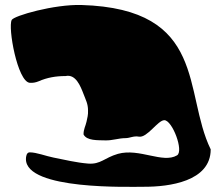

<svg xmlns="http://www.w3.org/2000/svg" viewBox="-20 -716 890 770"><path d="M27 -636C11 -606 50 -389 99 -384C111 -383 123 -385 135 -390C169 -405 204 -411 243 -411C284 -420 303 -370 315 -339C324 -315 333 -300 333 -273C334 -256 330 -242 327 -228C323 -210 315 -198 315 -177C328 -151 372 -154 402 -153C430 -152 456 -162 483 -162C501 -162 516 -172 537 -168C570 -162 613 -234 639 -234C671 -234 718 -110 690 -93C633 -59 539 -123 453 -99C398 -83 384 -56 333 -60C285 -64 241 -75 195 -84C164 -90 127 -105 99 -105C86 -105 84 -87 84 -78C84 47 500 33 561 33C655 33 825 13 825 -117C714 -344 813 -681 306 -696C197 -699 36 -653 27 -636Z"/></svg>

Font: Camosport
Style: Regular
Weight: 400
Version: Version 001.000